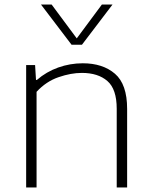

<svg xmlns="http://www.w3.org/2000/svg" viewBox="-20 -828 668 848"><path d="M95.5 0V-540.5H135L139 -475H143Q184.5 -511 237 -529.8Q289.5 -548.5 345.5 -548.5Q434 -548.5 487.8 -502.2Q541.5 -456 541.5 -347V0H495.5V-347.5Q495.5 -434.5 454.2 -470.2Q413 -506 341.5 -506Q293.5 -506 238.8 -487.2Q184 -468.5 141.5 -422.5V0ZM296 -630.5 161 -808H208L319 -658.5L430 -808H477L342 -630.5Z"/></svg>

Font: Encode Sans Expanded Expanded ExtraLight
Style: Regular
Weight: 200
Width: 7
Designer: Multiple Designers
Foundry: Impallari Type
Version: Version 3.000; ttfautohint (v1.8.3) -l 8 -r 50 -G 200 -x 14 